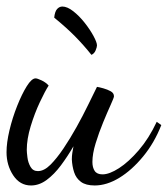

<svg xmlns="http://www.w3.org/2000/svg" viewBox="-20 -538 514 588"><path d="M75 30Q41 30 20.5 -1Q0 -32 0 -72Q0 -101 9 -139Q18 -177 32.5 -213.5Q47 -250 62 -274Q77 -298 89 -298Q94 -298 107 -292Q120 -286 129 -276Q118 -259 102 -225Q86 -191 74 -151.5Q62 -112 62 -79Q62 -72 64 -56Q66 -40 73.5 -27Q81 -14 96 -14Q115 -14 134.5 -33.5Q154 -53 174.5 -83.5Q195 -114 214.5 -149Q234 -184 250 -217Q266 -250 277 -272Q284 -271 296.5 -267.5Q309 -264 319 -258.5Q329 -253 329 -243Q329 -239 319 -217Q309 -195 296 -163.5Q283 -132 273 -99.5Q263 -67 263 -42Q263 -25 270 -14.5Q277 -4 294 -4Q315 -4 344.5 -23Q374 -42 405 -78Q436 -114 460 -165L474 -155Q453 -101 418.5 -59Q384 -17 345.5 6.5Q307 30 270 30Q243 30 228 19Q213 8 207 -10.5Q201 -29 200 -50Q200 -60 201.5 -70Q203 -80 205 -90Q187 -59 166.5 -31.5Q146 -4 123 13Q100 30 75 30ZM260 -370Q237 -399 210.5 -426Q184 -453 146 -484Q148 -503 155 -510.5Q162 -518 171 -518Q186 -518 204.5 -503.5Q223 -489 239.5 -468Q256 -447 266.5 -427.5Q277 -408 277 -399Q277 -394 273 -384Q269 -374 260 -370Z"/></svg>

Font: Dancing Script Medium
Style: Regular
Weight: 500
Designer: Pablo Impallari
Foundry: Pablo Impallari
Version: Version 2.000